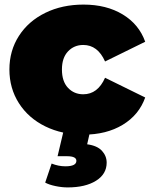

<svg xmlns="http://www.w3.org/2000/svg" viewBox="-20 -577 655 837"><path d="M21 -274Q21 -356 62.5 -420.5Q104 -485 177.5 -521Q251 -557 344 -557Q444 -557 515 -514Q586 -471 613 -395L438 -309Q406 -381 343 -381Q303 -381 276.5 -353Q250 -325 250 -274Q250 -222 276.5 -194Q303 -166 343 -166Q406 -166 438 -238L613 -152Q586 -76 515 -33Q444 10 344 10Q251 10 177.5 -26Q104 -62 62.5 -127Q21 -192 21 -274ZM177 219 205 136Q235 148 265 148Q313 148 313 124Q313 104 272 104H231L258 -10H374L360 52Q404 58 424.5 80.5Q445 103 445 132Q445 182 398.5 211Q352 240 275 240Q249 240 221 234Q193 228 177 219Z"/></svg>

Font: Montserrat Alternates Black
Style: Regular
Weight: 900
Designer: Julieta Ulanovsky
Foundry: Julieta Ulanovsky
Version: Version 7.200